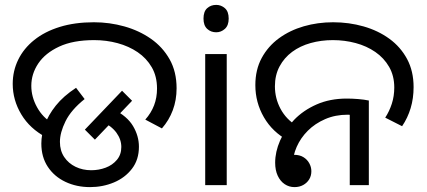

<svg xmlns="http://www.w3.org/2000/svg" viewBox="-20 -757 1744 785"><path d="M168 -196Q102 -231 67 -289.5Q32 -348 32 -414Q32 -467 54.5 -513Q77 -559 120 -593.5Q163 -628 224.5 -647Q286 -666 364 -666Q428 -666 488.5 -649Q549 -632 597 -598.5Q645 -565 673.5 -514.5Q702 -464 702 -396Q702 -348 686.5 -306.5Q671 -265 642 -232L574 -268Q598 -295 610 -326.5Q622 -358 622 -395Q622 -445 600.5 -482Q579 -519 543 -543.5Q507 -568 461 -580.5Q415 -593 365 -593Q279 -593 222 -566.5Q165 -540 136.5 -497.5Q108 -455 108 -406Q108 -361 131.5 -318.5Q155 -276 195 -253L168 -196ZM149 -170Q149 -207 163 -246.5Q177 -286 208 -325Q239 -364 291 -398L326 -352Q271 -308 248 -261.5Q225 -215 225 -177Q225 -141 242.5 -115Q260 -89 289 -75Q318 -61 353 -61Q384 -61 412 -71.5Q440 -82 458 -103.5Q476 -125 476 -156Q476 -187 456 -214.5Q436 -242 393 -263L444 -310Q500 -282 524 -241.5Q548 -201 548 -157Q548 -104 519.5 -67Q491 -30 445.5 -11Q400 8 348 8Q293 8 247.5 -13.5Q202 -35 175.5 -75Q149 -115 149 -170ZM327 -227 479 -386 520 -345 368 -186Z M907 -536V0H819V-536ZM864 -737Q884 -737 899.5 -723.5Q915 -710 915 -681Q915 -653 899.5 -639Q884 -625 864 -625Q842 -625 827 -639Q812 -653 812 -681Q812 -710 827 -723.5Q842 -737 864 -737Z M1159 -182Q1094 -217 1059 -277.5Q1024 -338 1024 -409Q1024 -472 1050 -520Q1076 -568 1120.5 -600.5Q1165 -633 1222 -649.5Q1279 -666 1342 -666Q1407 -666 1466.5 -649Q1526 -632 1572 -598.5Q1618 -565 1644.5 -515.5Q1671 -466 1671 -401Q1671 -355 1659 -315Q1647 -275 1624 -241L1555 -276Q1572 -302 1582 -333Q1592 -364 1592 -399Q1592 -447 1571 -483.5Q1550 -520 1514.5 -544.5Q1479 -569 1434 -581Q1389 -593 1341 -593Q1293 -593 1250 -581Q1207 -569 1174.5 -545Q1142 -521 1123 -485.5Q1104 -450 1104 -404Q1104 -355 1127 -312Q1150 -269 1193 -243L1159 -182ZM1184 8Q1162 8 1144 -4Q1126 -16 1115.5 -38.5Q1105 -61 1105 -92Q1105 -136 1125 -182Q1145 -228 1182.5 -267Q1220 -306 1274.5 -330Q1329 -354 1398 -354Q1420 -354 1444.5 -352Q1469 -350 1488 -346V0H1410V-310L1455 -283Q1440 -286 1426.5 -287Q1413 -288 1401 -288Q1351 -288 1309.5 -270Q1268 -252 1238.5 -222.5Q1209 -193 1193 -156.5Q1177 -120 1177 -84Q1177 -69 1184 -56.5Q1191 -44 1199 -33L1141 -96Q1143 -106 1149.5 -112Q1156 -118 1165 -121Q1174 -124 1183 -124Q1205 -124 1220.5 -114.5Q1236 -105 1244.5 -89.5Q1253 -74 1253 -57Q1253 -38 1244 -23.5Q1235 -9 1219.5 -0.5Q1204 8 1184 8Z"/></svg>

Font: loriya85
Style: Book
Weight: 400
Designer: Jelle Bosma - Monotype Design Team
Foundry: Monotype Imaging Inc.
Version: Version 2.003